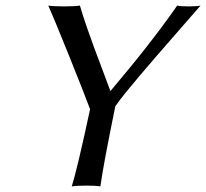

<svg xmlns="http://www.w3.org/2000/svg" viewBox="-20 -668 742 691"><path d="M395 -285.6Q350.1 -65.4 341.3 2.9Q325.7 0 290 0Q254.9 0 238.3 2.9Q258.3 -61 304.2 -274.9Q284.7 -327.6 228.8 -466.6Q172.9 -605.5 153.8 -647.9Q170.4 -645 210.2 -645Q250 -645 267.6 -647.9Q278.3 -610.8 293 -568.8Q307.6 -526.9 318.6 -497.1Q329.6 -467.3 348.6 -417.2Q367.7 -367.2 377.4 -340.3Q523.4 -512.2 617.7 -647.9Q628.9 -645 659.2 -645Q688 -645 701.7 -647.9Q666.5 -607.4 615.5 -549.1Q564.5 -490.7 539.6 -461.9Q514.6 -433.1 483.6 -396.5Q452.6 -359.9 432.1 -334.5Q411.6 -309.1 395 -285.6Z"/></svg>

Font: Linux Biolinum
Style: Italic
Weight: 400
Italic angle: -12°
Designer: Philipp H. Poll
Foundry: Philipp H. Poll
Version: Version 1.1.3 ; ttfautohint (v0.9)